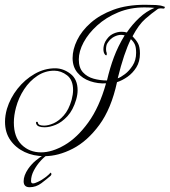

<svg xmlns="http://www.w3.org/2000/svg" viewBox="-20 -606 710 804"><path d="M166 48Q120 48 83 30.5Q46 13 23.5 -19Q1 -51 1 -96Q1 -109 3 -122.5Q5 -136 9 -150Q23 -196 53.5 -234.5Q84 -273 125 -296.5Q166 -320 211 -320Q245 -320 275 -297Q305 -274 305 -228Q305 -210 299 -189Q286 -145 262.5 -119.5Q239 -94 213.5 -83.5Q188 -73 167 -73Q137 -73 132 -87Q129 -95 133.5 -96Q138 -97 139 -91Q141 -80 165 -80Q182 -80 204 -89.5Q226 -99 247 -122.5Q268 -146 280 -188Q286 -211 286 -229Q286 -271 261 -290.5Q236 -310 207 -310Q169 -310 136.5 -288.5Q104 -267 81 -232Q58 -197 47 -156Q38 -122 38 -93Q38 -32 70.5 0Q103 32 152 32Q198 32 250.5 1.5Q303 -29 349.5 -93Q396 -157 424 -257Q390 -255 357.5 -266Q325 -277 304.5 -301.5Q284 -326 284 -363Q284 -399 303 -438Q322 -477 360 -510.5Q398 -544 454.5 -565Q511 -586 587 -586Q613 -586 633 -585Q653 -584 665 -579Q670 -579 670 -575Q670 -570 663 -570Q663 -570 660.5 -570.5Q658 -571 653 -571Q644 -571 639 -567Q616 -551 588.5 -527Q561 -503 535 -454Q549 -440 557.5 -425Q566 -410 566 -382Q566 -348 551 -324Q536 -300 514 -284.5Q492 -269 470 -262Q446 -151 396 -83Q346 -15 285 16.5Q224 48 166 48ZM428 -269Q440 -321 457 -366.5Q474 -412 502 -458Q498 -459 494.5 -459.5Q491 -460 487 -460Q473 -460 457.5 -452Q442 -444 431 -427Q427 -422 425.5 -414.5Q424 -407 424 -400Q424 -390 427 -384Q427 -384 427 -378Q427 -372 421 -376Q413 -384 413 -400Q413 -416 421 -432Q434 -455 452.5 -464Q471 -473 489 -473Q501 -473 511 -470Q534 -504 563.5 -531.5Q593 -559 627 -573Q619 -574 607.5 -574.5Q596 -575 585 -575Q525 -575 474.5 -554Q424 -533 387 -499.5Q350 -466 330 -428.5Q310 -391 310 -357Q310 -322 327.5 -303Q345 -284 372 -276.5Q399 -269 428 -269ZM473 -278Q485 -282 503 -295.5Q521 -309 535.5 -331.5Q550 -354 550 -385Q550 -408 544.5 -420Q539 -432 528 -442Q499 -384 473 -278ZM104 178Q79 178 79 153Q79 129 98 101Q113 80 129.5 66.5Q146 53 165 41Q171 37 179.5 36.5Q188 36 183 40Q168 48 151 66.5Q134 85 122 107.5Q110 130 110 152Q110 162 118 162Q123 162 128 160Q133 158 140 155Q155 148 169.5 137Q184 126 191 118L192 117Q194 117 195 121.5Q196 126 192 130Q176 144 153.5 161Q131 178 104 178Z"/></svg>

Font: Gwendolyn
Style: Regular
Weight: 400
Designer: Robert E. Leuschke
Foundry: Robert E. Leuschke
Version: Version 1.010; ttfautohint (v1.8.3)